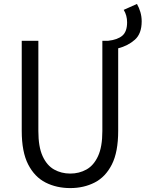

<svg xmlns="http://www.w3.org/2000/svg" viewBox="-20 -937 736 970"><path d="M605 -887.2 671.9 -917Q682.6 -898.4 689.2 -876Q695.8 -853.5 695.8 -829.1Q695.8 -766.6 661.1 -736.1Q626.5 -705.6 577.1 -692.9V-275.9Q577.1 -169.4 545.2 -106.2Q513.2 -43 458.3 -14.9Q403.3 13.2 335 13.2Q265.6 13.2 210.2 -14.9Q154.8 -43 122.3 -106.2Q89.8 -169.4 89.8 -275.9V-731H173.8V-274.9Q173.8 -195.3 195.3 -148.2Q216.8 -101.1 253.4 -80.6Q290 -60.1 335 -60.1Q379.9 -60.1 416.7 -80.6Q453.6 -101.1 475.3 -148.2Q497.1 -195.3 497.1 -274.9V-731H526.9Q574.2 -736.3 598.1 -756.8Q622.1 -777.3 622.1 -824.2Q622.1 -859.4 605 -887.2Z"/></svg>

Font: Shanggu Mono N
Style: Regular
Weight: 350
Designer: GuiWonder
Version: Version 1.021